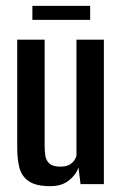

<svg xmlns="http://www.w3.org/2000/svg" viewBox="-20 -631 420 658"><path d="M153 7Q103 7 78.5 -10Q54 -27 46.5 -56.5Q39 -86 39 -124V-495H133V-131Q133 -113 135.5 -97Q138 -81 149.5 -70.5Q161 -60 187 -60Q206 -60 217 -66Q228 -72 234 -80.5Q240 -89 242 -97V-495H336V0H256L249 -57Q240 -31 215.5 -12Q191 7 153 7ZM91 -563V-611H289V-563Z"/></svg>

Font: Alumni Sans Thin SemiBold
Style: Regular
Weight: 600
Version: Version 1.018